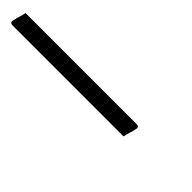

<svg xmlns="http://www.w3.org/2000/svg" viewBox="19 -143 535 535"><g transform="rotate(45 286.5 125.0)"><path d="M-16 100H421Q433 100 430 111Q428 121 425 130.5Q422 140 420 150H-17Q-29 150 -26 139Q-24 129 -21 119.5Q-18 110 -16 100Z"/></g></svg>

Font: Recursive Mn Lnr St Lt
Style: Italic
Weight: 300
Italic angle: -15°
Monospace: yes
Version: Version 1.079;hotconv 1.0.112;makeotfexe 2.5.65598; ttfautoh